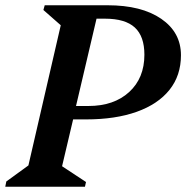

<svg xmlns="http://www.w3.org/2000/svg" viewBox="-46 -710 708 730"><path d="M-26 0 -22 -20 62 -81 185 -614 119 -672 124 -690H363Q492 -690 567 -638.5Q642 -587 642 -500Q642 -423 598.5 -368.5Q555 -314 474 -285Q393 -256 281 -256H232L190 -78L281 -18L277 0ZM353 -639H321L243 -307H290Q387 -307 445 -360Q503 -413 503 -502Q503 -572 466.5 -605.5Q430 -639 353 -639Z"/></svg>

Font: Platypi Medium
Style: Italic
Weight: 500
Italic angle: -13°
Designer: David Sargent
Foundry: Bolt Cutter Type
Version: Version 1.200; ttfautohint (v1.8.4.7-5d5b)